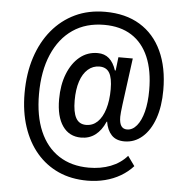

<svg xmlns="http://www.w3.org/2000/svg" viewBox="-58 -771 960 984"><g transform="rotate(5 422.0 -279.0)"><path d="M427 156Q344 156 278.5 126.5Q213 97 166 42Q119 -13 93.5 -90.5Q68 -168 68 -263Q68 -365 95 -447.5Q122 -530 171.5 -589.5Q221 -649 289.5 -681.5Q358 -714 444 -714Q549 -714 623 -669Q697 -624 736 -540Q775 -456 775 -340Q775 -256 753 -193.5Q731 -131 691 -96Q651 -61 599 -61Q556 -61 532.5 -86Q509 -111 502 -155L499 -152Q480 -108 449 -84.5Q418 -61 376 -61Q315 -61 281 -109.5Q247 -158 247 -247Q247 -321 269.5 -378Q292 -435 331.5 -467.5Q371 -500 424 -500Q459 -500 482.5 -479.5Q506 -459 519 -419H523L531 -488H605L573 -248Q570 -223 568.5 -209Q567 -195 567 -185Q567 -153 577 -138Q587 -123 607 -123Q635 -123 657 -149.5Q679 -176 691 -223Q703 -270 703 -333Q703 -434 673 -504Q643 -574 585.5 -610.5Q528 -647 445 -647Q351 -647 283.5 -601Q216 -555 179 -469Q142 -383 142 -265Q142 -153 176 -74Q210 5 274.5 47Q339 89 429 89Q490 89 540.5 69.5Q591 50 625 11L661 61Q634 91 597.5 112.5Q561 134 517.5 145Q474 156 427 156ZM396 -128Q430 -128 454.5 -151.5Q479 -175 492.5 -219Q506 -263 506 -321Q506 -379 490 -405.5Q474 -432 439 -432Q405 -432 379.5 -409.5Q354 -387 340.5 -346Q327 -305 327 -248Q327 -188 343.5 -158Q360 -128 396 -128Z"/></g></svg>

Font: Nunito Sans 7pt Condensed SemiBold
Style: Regular
Weight: 600
Width: 3
Designer: Vernon Adams
Foundry: Vernon Adams
Version: Version 3.101;gftools[0.9.27]